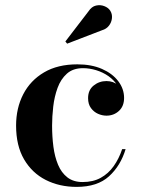

<svg xmlns="http://www.w3.org/2000/svg" viewBox="-20 -722 558 752"><path d="M280 10Q213 10 159.2 -17.2Q105.5 -44.5 74.2 -98Q43 -151.5 43 -230Q43 -298.5 71 -352.8Q99 -407 152.5 -438.5Q206 -470 283 -470Q338.5 -470 379.5 -452Q420.5 -434 443.2 -404Q466 -374 466 -338.5Q466 -306 445.8 -287.5Q425.5 -269 397 -269Q380.5 -269 364 -276.2Q347.5 -283.5 336.2 -298.8Q325 -314 325 -337.5Q325 -369.5 346.8 -387Q368.5 -404.5 397 -404.5Q424 -404.5 444.5 -387.5Q465 -370.5 465 -338.5H453.5Q453.5 -365.5 440 -387Q426.5 -408.5 404.8 -423.8Q383 -439 356.8 -447Q330.5 -455 305 -455Q266 -455 242 -433.5Q218 -412 205.5 -377.8Q193 -343.5 188.5 -304.5Q184 -265.5 184 -230Q184 -187 189.2 -147.2Q194.5 -107.5 207.5 -76.5Q220.5 -45.5 244 -27.2Q267.5 -9 303.5 -9Q344.5 -9 374.5 -25.5Q404.5 -42 425.2 -71.2Q446 -100.5 458.5 -138H472Q452.5 -73 407 -31.5Q361.5 10 280 10ZM243 -551 236 -559.5 326.5 -677.5Q339 -696.5 356 -700.2Q373 -704 388.5 -698Q404 -692 411.5 -680.5Q420 -667.5 418.5 -651.2Q417 -635 407 -621.8Q397 -608.5 379.5 -603.5Z"/></svg>

Font: Bodoni Moda 18pt SemiBold
Style: Regular
Weight: 600
Designer: Owen Earl
Foundry: indestructible type
Version: Version 2.005